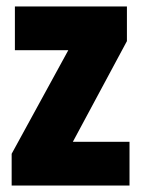

<svg xmlns="http://www.w3.org/2000/svg" viewBox="-20 -666 437 593"><path d="M380 -93H16V-191L191 -511H26V-646H372V-539L205 -228H380Z"/></svg>

Font: Noto Sans Kannada UI ExtraCondensed Black
Style: Regular
Weight: 900
Width: 2
Designer: Jelle Bosma - Monotype Design Team
Foundry: Monotype Imaging Inc.
Version: Version 2.005; ttfautohint (v1.8.4.7-5d5b)